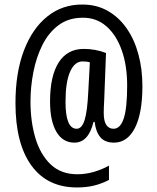

<svg xmlns="http://www.w3.org/2000/svg" viewBox="-20 -740 691 844"><path d="M606 -362Q606 -242 573 -177.5Q540 -113 481 -113Q441 -113 421 -137Q401 -161 396 -204H391Q369 -113 307 -113Q256 -113 228 -160.5Q200 -208 200 -294Q200 -406 238 -465.5Q276 -525 348 -525Q400 -525 446 -507L438 -299Q437 -284 436.5 -268.5Q436 -253 436 -244Q436 -207 447.5 -190.5Q459 -174 479 -174Q509 -174 524 -219.5Q539 -265 539 -364Q539 -452 515 -519.5Q491 -587 447 -625Q403 -663 343 -662Q281 -662 237 -629Q193 -596 166 -541.5Q139 -487 126.5 -422Q114 -357 114 -294Q114 -206 135.5 -133.5Q157 -61 202.5 -17.5Q248 26 320 26Q358 26 394.5 15Q431 4 459 -12V51Q428 67 394.5 75.5Q361 84 318 84Q188 84 118 -12.5Q48 -109 48 -287Q48 -420 85 -517.5Q122 -615 188.5 -668Q255 -721 343 -720Q405 -720 454 -692Q503 -664 537 -615Q571 -566 588.5 -501Q606 -436 606 -362ZM268 -292Q268 -174 317 -174Q340 -174 352 -212.5Q364 -251 368 -336L375 -466Q363 -470 343 -470Q308 -470 288 -424.5Q268 -379 268 -292Z"/></svg>

Font: Noto Sans Khmer ExtraCondensed
Style: Regular
Weight: 400
Width: 2
Designer: Danh Hong and the Monotype Design Team
Foundry: Monotype Imaging Inc.
Version: Version 2.004; ttfautohint (v1.8.4.7-5d5b)